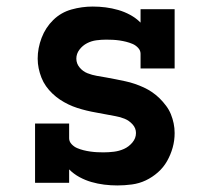

<svg xmlns="http://www.w3.org/2000/svg" viewBox="-20 -558 640 586"><path d="M338 8Q318 8 298 5.5Q278 3 259 -2.5Q240 -8 222.5 -17.5Q205 -27 191 -41V0H87V-181H191V-136Q191 -126 198.5 -118Q206 -110 215.5 -106Q225 -102 235 -99.5Q245 -97 255.5 -95.5Q266 -94 276 -93.5Q286 -93 296 -93Q312 -93 328 -95Q344 -97 358.5 -103.5Q373 -110 384 -123Q395 -136 395 -152Q395 -167 384.5 -178.5Q374 -190 360.5 -195.5Q347 -201 332.5 -203.5Q318 -206 303 -209Q288 -212 273.5 -214.5Q259 -217 244.5 -220.5Q230 -224 216 -228.5Q202 -233 188.5 -239.5Q175 -246 163 -254Q151 -262 140 -272.5Q129 -283 120.5 -295Q112 -307 106.5 -321Q101 -335 98 -349.5Q95 -364 95 -379Q95 -411 107 -442.5Q119 -474 142.5 -497Q166 -520 198 -529Q230 -538 263 -538Q283 -538 302.5 -535.5Q322 -533 341 -527.5Q360 -522 377.5 -512.5Q395 -503 409 -489V-530H513V-349H409V-394Q409 -404 401.5 -412Q394 -420 384.5 -424Q375 -428 365 -430.5Q355 -433 345 -434.5Q335 -436 324.5 -436.5Q314 -437 304 -437Q289 -437 274 -435Q259 -433 245.5 -426Q232 -419 222.5 -406.5Q213 -394 213 -379Q213 -364 223 -352Q233 -340 247 -334.5Q261 -329 275.5 -326.5Q290 -324 304.5 -321.5Q319 -319 333.5 -316Q348 -313 362.5 -310Q377 -307 391.5 -302Q406 -297 419 -291Q432 -285 444.5 -276.5Q457 -268 467.5 -257.5Q478 -247 487 -235Q496 -223 501.5 -209.5Q507 -196 510 -181.5Q513 -167 513 -152Q513 -129 507 -107.5Q501 -86 490 -66.5Q479 -47 462 -32Q445 -17 425 -7.5Q405 2 382.5 5Q360 8 338 8Z"/></svg>

Font: Iosevka Slab Extended
Style: Bold
Weight: 700
Width: 7
Monospace: yes
Designer: Belleve Invis
Foundry: Belleve Invis
Version: Version 11.1.0; ttfautohint (v1.8.3)